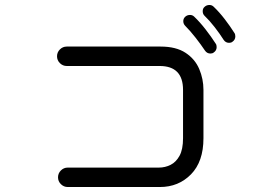

<svg xmlns="http://www.w3.org/2000/svg" viewBox="-20 -792 1040 771"><path d="M913 -624Q908 -620 900 -620Q886 -620 878 -632Q863 -656 842 -683Q821 -710 801 -729Q794 -736 794 -747Q794 -758 801 -764Q809 -772 821 -772Q831 -772 838 -765Q861 -743 882.5 -715Q904 -687 921 -660Q925 -655 925 -646Q925 -632 913 -624ZM838 -581Q833 -577 825 -577Q811 -577 803 -589Q787 -613 765.5 -640.5Q744 -668 724 -688Q716 -696 716 -707Q716 -717 723 -724Q731 -732 743 -732Q753 -732 760 -725Q783 -703 805.5 -674Q828 -645 846 -617Q850 -612 850 -603Q850 -589 838 -581ZM622 -41H252Q236 -41 224.5 -52.5Q213 -64 213 -80Q213 -96 224.5 -107.5Q236 -119 252 -119H618Q643 -119 665 -130Q687 -141 701 -166.5Q715 -192 715 -237V-431Q715 -527 621 -527H248Q232 -527 220.5 -538.5Q209 -550 209 -566Q209 -582 220.5 -593.5Q232 -605 248 -605H625Q687 -605 725 -580Q763 -555 780 -515Q797 -475 797 -431V-237Q797 -143 747 -92Q697 -41 622 -41Z"/></svg>

Font: Kiwi Maru
Style: Regular
Weight: 400
Designer: Hiroki-Chan
Version: Version 1.100